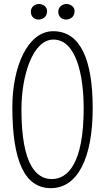

<svg xmlns="http://www.w3.org/2000/svg" viewBox="-20 -957 541 988"><path d="M254.9 -753.4C372.1 -753.4 410.6 -569.3 410.6 -399.9C410.6 -117.2 329.6 -35.6 246.6 -35.6C168 -35.6 90.3 -106.4 90.3 -394.5C90.3 -568.8 148.9 -753.4 254.9 -753.4ZM241.7 11.2C377 11.2 458 -138.7 457 -405.8C456.1 -650.4 393.6 -796.4 253.9 -796.4C121.6 -796.4 43.5 -612.3 43.5 -405.8C43.5 -131.3 105.5 11.2 241.7 11.2ZM222.2 -897C224.1 -922.4 200.2 -936.5 180.7 -936.5C160.6 -936.5 138.7 -922.4 138.7 -897C138.7 -869.6 158.7 -856.4 177.2 -856.4C196.8 -856.4 220.2 -866.2 222.2 -897ZM363.8 -897C365.7 -922.4 341.3 -936.5 322.3 -936.5C301.8 -936.5 279.8 -922.4 279.8 -897C279.8 -869.6 300.3 -856.4 318.4 -856.4C337.9 -856.4 361.8 -866.2 363.8 -897Z"/></svg>

Font: Pompiere 
Style: Regular
Weight: 400
Designer: Karolina Lach
Foundry: Sorkin Type Co.
Version: Version 1.001